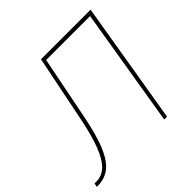

<svg xmlns="http://www.w3.org/2000/svg" viewBox="-194 -902 1077 1077"><g transform="rotate(-45 344.5 -364.0)"><path d="M-12.7 0 -8.8 -22.5H6.8Q50.8 -22.9 84.2 -54.9Q117.7 -86.9 144 -155.8Q170.4 -224.6 192.4 -335L271.5 -727.5H665L543.9 0H521.5L637.7 -704.1H289.1L213.9 -325.2Q190.4 -206.5 160.9 -135Q131.3 -63.5 91.1 -31.7Q50.8 0 -5.9 0Z"/></g></svg>

Font: Inter Tight Thin
Style: Italic
Weight: 250
Italic angle: -9.39999°
Designer: Rasmus Andersson
Foundry: rsms
Version: Version 3.004